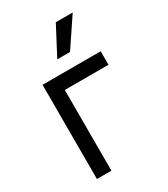

<svg xmlns="http://www.w3.org/2000/svg" viewBox="-193 -874 844 963"><g transform="rotate(-30 229.5 -392.0)"><path d="M413.4 -545.5V-467.3H160.5V0H76.7V-545.5ZM204.5 -619.3 291.2 -784.1H389.2L278.4 -619.3Z"/></g></svg>

Font: Inter UI
Style: Regular
Weight: 400
Designer: Rasmus Andersson
Foundry: rsms
Version: 3.2;8d6f07862